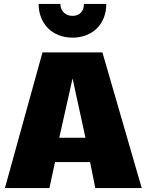

<svg xmlns="http://www.w3.org/2000/svg" viewBox="-20 -953 739 973"><path d="M518.6 -933.1Q518.6 -894 505.9 -862.5Q493.2 -831.1 470.5 -808.8Q447.8 -786.6 416.3 -774.4Q384.8 -762.2 347.7 -762.2Q309.6 -762.2 277.8 -774.7Q246.1 -787.1 223.4 -809.8Q200.7 -832.5 188.2 -864Q175.8 -895.5 175.8 -933.1H286.1Q286.1 -906.2 303.5 -889.4Q320.8 -872.6 347.7 -872.6Q374.5 -872.6 389.9 -888.9Q405.3 -905.3 405.3 -933.1ZM195.3 -687.5H499L698.2 0H462.9L436.5 -131.8H258.8L230.5 0H4.9ZM413.1 -254.9 347.7 -555.7 280.3 -254.9Z"/></svg>

Font: Paytone One
Style: Regular
Weight: 400
Designer: vernon adams
Foundry: vernon adams
Version: 1.000